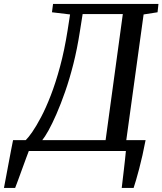

<svg xmlns="http://www.w3.org/2000/svg" viewBox="-80 -763 820 970"><path d="M-60 186.5Q-54.5 157.5 -48.2 124Q-42 90.5 -35.8 57.8Q-29.5 25 -24 -4.5Q-18.5 -34 -14 -55H50Q63 -67.5 83 -96.2Q103 -125 127.2 -170.8Q151.5 -216.5 176.2 -280.2Q201 -344 223.2 -426Q245.5 -508 261.5 -609.5L274 -690L182.5 -701L188 -743H720.5L716 -701L645.5 -690L558 -55H655.5Q648 -16 639.8 21Q631.5 58 623 90.2Q614.5 122.5 607.2 147.2Q600 172 595 186.5H535Q537.5 166 540.2 142Q543 118 546 93Q549 68 551.5 44.2Q554 20.5 556 0H65.5Q61.5 10 52.2 35.2Q43 60.5 31.8 91Q20.5 121.5 11 148Q1.5 174.5 -3.5 186.5ZM133.5 -55H453.5L540.5 -692H337.5L323.5 -603.5Q310 -516.5 290.8 -440.2Q271.5 -364 249.2 -300.2Q227 -236.5 205.2 -186.8Q183.5 -137 164.8 -103.5Q146 -70 133.5 -55Z"/></svg>

Font: Merriweather 28pt
Style: Italic
Weight: 400
Italic angle: -7.8°
Version: Version 2.101